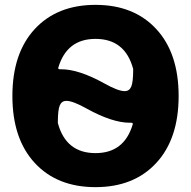

<svg xmlns="http://www.w3.org/2000/svg" viewBox="-20 -760 786 790"><path d="M218 -255V-254Q251 -130 373 -130Q491 -130 526 -248Q528 -255 520 -255H514Q442 -255 337 -313Q280 -345 253 -345Q234 -345 226 -326.5Q218 -308 218 -256ZM220 -482Q218 -475 226 -475H232Q304 -475 409 -417Q466 -385 493 -385Q512 -385 520 -403.5Q528 -422 528 -474V-475V-476Q495 -600 373 -600Q255 -600 220 -482ZM623 -89.5Q531 10 373 10Q215 10 123 -89.5Q31 -189 31 -365Q31 -541 123 -640.5Q215 -740 373 -740Q531 -740 623 -640.5Q715 -541 715 -365Q715 -189 623 -89.5Z"/></svg>

Font: Rounded Mplus 1c ExtraBold
Style: Regular
Weight: 800
Version: Version 1.059.20150529